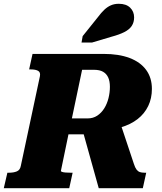

<svg xmlns="http://www.w3.org/2000/svg" viewBox="-56 -995 859 1015"><path d="M377 -319 575 -359 652 -128Q658 -109 665.5 -99Q673 -89 683 -85.5Q693 -82 707 -82H717L699 0H466ZM328 -82 310 0H-36L-17 -82H-7Q16 -82 33 -89Q50 -96 54 -118L155 -592Q159 -613 145.5 -620.5Q132 -628 108 -628H98L116 -710H492Q572 -710 629 -688.5Q686 -667 716.5 -625.5Q747 -584 747 -525Q747 -475 727.5 -434.5Q708 -394 671.5 -365.5Q635 -337 582.5 -321.5Q530 -306 463 -304Q454 -299 449 -296Q444 -293 440.5 -290.5Q437 -288 431 -285H306L266 -92Q265 -89 271.5 -86.5Q278 -84 290 -83Q302 -82 316 -82ZM441 -626H378L324 -369H407Q436 -369 458 -383.5Q480 -398 495 -422Q510 -446 517.5 -476Q525 -506 525 -536Q525 -566 516 -585.5Q507 -605 489 -615.5Q471 -626 441 -626ZM462 -905Q479 -928 495.5 -943.5Q512 -959 530.5 -967Q549 -975 572 -975Q611 -975 632 -954.5Q653 -934 653 -903Q653 -877 640.5 -858Q628 -839 601.5 -825.5Q575 -812 534 -801L430 -770H375L381 -804Z"/></svg>

Font: Roboto Serif ExtraBold
Style: Italic
Weight: 800
Italic angle: -10°
Version: Version 1.007